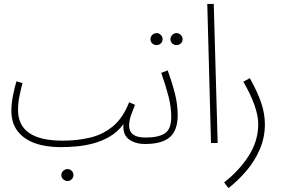

<svg xmlns="http://www.w3.org/2000/svg" viewBox="-20 -730 1441 980"><path d="M325 194Q312 194 302.5 185Q293 176 293 164Q293 151 302.5 142Q312 133 325 133Q337 133 346 142Q355 151 355 164Q355 176 346 185Q337 194 325 194Z M290 21Q215 21 158.5 1Q102 -19 70 -60.5Q38 -102 38 -165Q38 -200 46 -241Q54 -282 64 -315L95 -306Q87 -278 79.5 -240.5Q72 -203 72 -169Q72 -12 300 -12Q374 -12 439.5 -27.5Q505 -43 556.5 -85.5Q608 -128 639 -208L669 -195Q658 -168 648.5 -141Q639 -114 639 -88Q639 -74 645.5 -60Q652 -46 670.5 -37Q689 -28 725 -28Q738 -28 742 -23Q746 -18 746 -12Q746 -4 740.5 0.5Q735 5 720 5Q671 5 638.5 -18.5Q606 -42 610 -96Q580 -56 539.5 -32.5Q499 -9 454.5 2.5Q410 14 367.5 17.5Q325 21 290 21Z M881 -500Q868 -500 859 -508.5Q850 -517 850 -530Q850 -542 859 -551.5Q868 -561 881 -561Q894 -561 903 -551.5Q912 -542 912 -530Q912 -517 903 -508.5Q894 -500 881 -500ZM780 -500Q766 -500 757 -508.5Q748 -517 748 -530Q748 -542 757 -551.5Q766 -561 780 -561Q792 -561 801 -551.5Q810 -542 810 -530Q810 -517 801 -508.5Q792 -500 780 -500Z M720 5 725 -28Q788 -28 821 -49Q854 -70 854 -134Q854 -184 840 -238.5Q826 -293 803 -358L836 -371Q858 -310 872.5 -253.5Q887 -197 887 -142Q887 -65 847 -30Q807 5 720 5Z M1057 0 1038 -710H1071L1091 0Z M1146 230 1124 201Q1200 142 1249 66Q1298 -10 1298 -96Q1298 -182 1222 -313L1255 -331Q1295 -260 1313.5 -204.5Q1332 -149 1332 -96Q1332 -27 1305.5 33.5Q1279 94 1236 144Q1193 194 1146 230Z"/></svg>

Font: Noto Sans Arabic ExtCond ExtLt
Style: Regular
Weight: 200
Width: 2
Designer: Monotype Design Team, Nadine Chahine, Nizar Qandah and Khaled Hosny
Foundry: Monotype Imaging Inc.
Version: Version 2.012; ttfautohint (v1.8.4.7-5d5b)